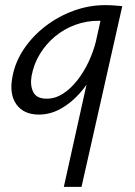

<svg xmlns="http://www.w3.org/2000/svg" viewBox="-20 -440 527 749"><path d="M229 289 347 -243 391 -277Q377 -217 351 -165.5Q325 -114 290.5 -75.5Q256 -37 215.5 -15Q175 7 132 7Q72 7 43.5 -33.5Q15 -74 29 -143Q40 -200 74 -250Q108 -300 157.5 -338Q207 -376 267 -398Q327 -420 390 -420Q412 -420 428 -418.5Q444 -417 457 -416L298 289ZM162 -55Q195 -55 225 -74Q255 -93 281 -126Q307 -159 325.5 -198.5Q344 -238 354 -278L378 -386L409 -356Q399 -358 387.5 -358.5Q376 -359 365 -359Q317 -359 273.5 -343Q230 -327 195 -298Q160 -269 136 -230Q112 -191 103 -143Q97 -106 110 -80.5Q123 -55 162 -55Z"/></svg>

Font: Ysabeau Infant Medium
Style: Italic
Weight: 500
Italic angle: -12°
Designer: Christian Thalmann (Catharsis Fonts)
Version: Version 2.001;gftools[0.9.30]; featfreeze: ss01,ss02,lnum